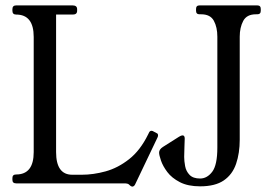

<svg xmlns="http://www.w3.org/2000/svg" viewBox="-20 -680 1009 712"><path d="M558 -188Q562 -186 564 -184.5Q566 -183 566 -178Q566 -177 566 -175.5Q566 -174 564 -170L481 4Q477 12 470 12Q469 12 466 10.5Q463 9 458 4Q454 0 440 0H40Q26 0 26 -13V-20Q26 -33 40 -33Q105 -33 105 -116V-543Q105 -626 40 -626Q26 -626 26 -640V-646Q26 -660 40 -660H249Q266 -660 266 -646V-640Q266 -626 250 -626H188V-116Q188 -32 248 -32H283Q326 -32 371.5 -44.5Q417 -57 458.5 -89.5Q500 -122 529 -181L532 -187Q535 -195 542 -195Q544 -195 546.5 -194Q549 -193 550 -192ZM934 -660Q947 -660 947 -647V-640Q947 -627 934 -627H929Q895 -627 882 -602.5Q869 -578 869 -544V-162Q869 -112 855.5 -72.5Q842 -33 810 -11Q778 11 722 11Q677 11 647 -4.5Q617 -20 600.5 -42Q584 -64 577 -84.5Q570 -105 570 -114Q570 -126 584 -135L644 -173Q652 -178 657 -178Q665 -178 665 -166Q665 -159 664 -136.5Q663 -114 663 -98Q663 -83 666.5 -64Q670 -45 683 -31.5Q696 -18 722 -18Q748 -18 767 -43Q786 -68 786 -133V-544Q786 -579 773 -603Q760 -627 726 -627H720Q707 -627 707 -640V-647Q707 -660 720 -660Z"/></svg>

Font: Young Serif Light
Style: Regular
Weight: 300
Designer: Bastien Sozeau
Foundry: NBR — Bastien Sozeau
Version: Version 5.001